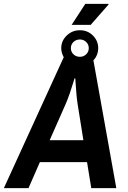

<svg xmlns="http://www.w3.org/2000/svg" viewBox="-53 -977 665 997"><path d="M-33 0 278 -680Q272 -691 268.5 -702.5Q265 -714 265 -727Q265 -765 293.5 -792.5Q322 -820 362 -820Q402 -820 429.5 -792.5Q457 -765 457 -727Q457 -709 450.5 -692.5Q444 -676 432 -664L551 0H421L399 -135H154L95 0ZM205 -249H380L350 -437Q346 -463 343.5 -494Q341 -525 339.5 -547.5Q338 -570 338 -570H334Q334 -570 327 -547Q320 -524 309.5 -493Q299 -462 288 -437ZM362 -682Q381 -682 394.5 -695Q408 -708 408 -727Q408 -746 394.5 -759Q381 -772 362 -772Q342 -772 328.5 -759Q315 -746 315 -727Q315 -708 328.5 -695Q342 -682 362 -682ZM319 -848 390 -957H510L511 -954L418 -848Z"/></svg>

Font: Archivo Narrow
Style: Bold Italic
Weight: 700
Italic angle: -8°
Designer: Hector Gatti
Foundry: Omnibus-Type
Version: Version 3.002